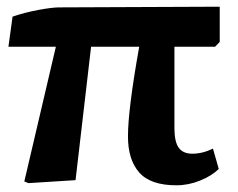

<svg xmlns="http://www.w3.org/2000/svg" viewBox="-20 -533 704 567"><path d="M501 14.2Q424.3 14.2 391.1 -23.7Q357.9 -61.5 357.9 -129.9Q357.9 -209.5 391.1 -395H249L203.1 -1L64 7.8L51.8 2.9L145 -395H4.9L17.1 -483.9Q52.7 -496.1 93.5 -503.7Q134.3 -511.2 154.8 -511.2L628.9 -513.2V-409.2L615.2 -395H495.1V-154.8Q495.1 -114.3 507.8 -96.7Q520.5 -79.1 547.9 -79.1Q578.1 -79.1 608.9 -94.2L626 -34.2Q605.5 -13.7 571 0.2Q536.6 14.2 501 14.2Z"/></svg>

Font: Literata Book
Style: Bold
Weight: 700
Designer: Latin by Veronika Burian and Jose Scaglione. Greek by Irene Vlachou. Cyrillic by Vera Evstafieva
Foundry: TypeTogether
Version: Version 2.003;PS 002.003;hotconv 1.0.88;makeotf.lib2.5.64775